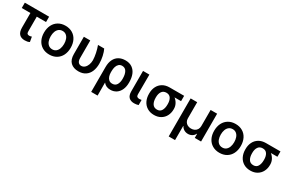

<svg xmlns="http://www.w3.org/2000/svg" viewBox="121 -1755 4715 3169"><g transform="rotate(30 2479.0 -170.0)"><path d="M484.4 -428.7H307.6V-149.4Q307.6 -116.7 320.3 -105.2Q333 -93.8 355.5 -93.8Q369.1 -93.8 378.7 -96.2Q388.2 -98.6 402.3 -103.5L418.9 -9.8Q397 1.5 376.5 5.6Q356 9.8 328.1 9.8Q258.8 9.8 222.7 -30Q186.5 -69.8 186.5 -151.4V-428.7H21.5V-530.3H484.4Z M542 -262.7Q542 -344.7 573.2 -406.7Q604.5 -468.8 662.1 -502.9Q719.7 -537.1 795.9 -537.1Q872.6 -537.1 930.2 -502.9Q987.8 -468.8 1018.8 -406.7Q1049.8 -344.7 1049.8 -262.7Q1049.8 -181.2 1018.6 -119.1Q987.3 -57.1 929.9 -23.2Q872.6 10.7 795.9 10.7Q719.7 10.7 662.1 -23.4Q604.5 -57.6 573.2 -119.4Q542 -181.2 542 -262.7ZM923.8 -263.7Q923.8 -313 909.4 -352.8Q895 -392.6 866.5 -415.5Q837.9 -438.5 796.9 -438.5Q754.9 -438.5 725.8 -415.5Q696.8 -392.6 682.4 -353Q668 -313.5 668 -263.7Q668 -213.9 682.4 -174.3Q696.8 -134.8 725.8 -111.8Q754.9 -88.9 796.9 -88.9Q837.9 -88.9 866.5 -111.8Q895 -134.8 909.4 -174.3Q923.8 -213.9 923.8 -263.7Z M1268.6 -530.3V-199.2Q1268.6 -142.6 1290.5 -117.2Q1312.5 -91.8 1346.7 -91.8Q1382.8 -91.8 1410.9 -116.2Q1439 -140.6 1454.3 -181.6Q1469.7 -222.7 1469.7 -269.5Q1468.3 -329.1 1453.6 -398.9Q1439 -468.8 1416 -530.3H1534.2Q1557.6 -484.9 1573.7 -412.4Q1589.8 -339.8 1589.8 -269.5Q1589.8 -189.9 1564.5 -127Q1539.1 -64 1485.4 -27.1Q1431.6 9.8 1350.6 9.8Q1255.4 9.8 1200.9 -42.5Q1146.5 -94.7 1146.5 -200.2V-530.3Z M1938.5 -537.1Q2016.6 -537.1 2068.6 -500.7Q2120.6 -464.4 2145.8 -401.1Q2170.9 -337.9 2170.9 -255.9V-246.1Q2170.9 -169.9 2145.3 -112.1Q2119.6 -54.2 2071.8 -22.2Q2023.9 9.8 1959 9.8Q1915 9.8 1882.8 -5.6Q1850.6 -21 1827.1 -51.3L1828.1 197.3H1706.1V-277.3Q1706.1 -361.3 1734.9 -419.7Q1763.7 -478 1816.2 -507.6Q1868.7 -537.1 1938.5 -537.1ZM1826.2 -236.3Q1827.1 -200.2 1838.1 -167.7Q1849.1 -135.3 1873.5 -114Q1897.9 -92.8 1937.5 -92.8Q1994.6 -92.8 2021.2 -136.2Q2047.9 -179.7 2047.9 -246.1V-255.9Q2047.9 -334.5 2020.5 -383.1Q1993.2 -431.6 1935.5 -431.6Q1897.9 -431.6 1873.3 -409.2Q1848.6 -386.7 1837.4 -350.1Q1826.2 -313.5 1826.2 -269.5Z M2395.5 -530.3 2394.5 -154.3Q2394.5 -123 2409.4 -110.8Q2424.3 -98.6 2452.1 -98.6Q2468.8 -98.6 2493.2 -103.5V-5.9Q2455.1 6.8 2412.1 6.8Q2346.7 6.8 2310.5 -29.1Q2274.4 -64.9 2274.4 -142.6V-530.3Z M2791 -513.7H3067.4V-412.1H2942.9Q2981.9 -381.8 3005.6 -337.4Q3029.3 -293 3029.3 -242.2V-232.4Q3029.3 -165 3001 -109.9Q2972.7 -54.7 2918.9 -22.5Q2865.2 9.8 2792 9.8Q2716.3 9.8 2661.1 -24.2Q2606 -58.1 2576.9 -117.4Q2547.9 -176.8 2547.9 -251V-262.7Q2547.9 -334.5 2576.7 -391.6Q2605.5 -448.7 2660.4 -481.2Q2715.3 -513.7 2791 -513.7ZM2792 -91.8Q2848.1 -91.8 2874.8 -136Q2901.4 -180.2 2901.4 -251V-262.7Q2901.4 -328.1 2874.5 -370.1Q2847.7 -412.1 2791 -412.1Q2732.4 -412.1 2704.1 -370.1Q2675.8 -328.1 2675.8 -262.7V-251Q2675.8 -180.2 2703.9 -136Q2731.9 -91.8 2792 -91.8Z M3181.6 -530.3H3306.6V-222.7Q3306.6 -187.5 3322.5 -159.9Q3338.4 -132.3 3367.4 -116.9Q3396.5 -101.6 3434.6 -101.6Q3472.2 -101.6 3501.2 -116.9Q3530.3 -132.3 3546.4 -159.9Q3562.5 -187.5 3562.5 -222.7V-530.3H3686.5V0H3566.4V-76.2H3561.5Q3543.9 -40 3510 -20Q3476.1 0 3434.6 0Q3392.6 0 3358.6 -20Q3324.7 -40 3306.6 -76.2H3302.7V194.3H3181.6Z M3784.2 -262.7Q3784.2 -344.7 3815.4 -406.7Q3846.7 -468.8 3904.3 -502.9Q3961.9 -537.1 4038.1 -537.1Q4114.7 -537.1 4172.4 -502.9Q4230 -468.8 4261 -406.7Q4292 -344.7 4292 -262.7Q4292 -181.2 4260.7 -119.1Q4229.5 -57.1 4172.1 -23.2Q4114.7 10.7 4038.1 10.7Q3961.9 10.7 3904.3 -23.4Q3846.7 -57.6 3815.4 -119.4Q3784.2 -181.2 3784.2 -262.7ZM4166 -263.7Q4166 -313 4151.6 -352.8Q4137.2 -392.6 4108.6 -415.5Q4080.1 -438.5 4039.1 -438.5Q3997.1 -438.5 3968 -415.5Q3939 -392.6 3924.6 -353Q3910.2 -313.5 3910.2 -263.7Q3910.2 -213.9 3924.6 -174.3Q3939 -134.8 3968 -111.8Q3997.1 -88.9 4039.1 -88.9Q4080.1 -88.9 4108.6 -111.8Q4137.2 -134.8 4151.6 -174.3Q4166 -213.9 4166 -263.7Z M4627 -513.7H4903.3V-412.1H4778.8Q4817.9 -381.8 4841.6 -337.4Q4865.2 -293 4865.2 -242.2V-232.4Q4865.2 -165 4836.9 -109.9Q4808.6 -54.7 4754.9 -22.5Q4701.2 9.8 4627.9 9.8Q4552.2 9.8 4497.1 -24.2Q4441.9 -58.1 4412.8 -117.4Q4383.8 -176.8 4383.8 -251V-262.7Q4383.8 -334.5 4412.6 -391.6Q4441.4 -448.7 4496.3 -481.2Q4551.3 -513.7 4627 -513.7ZM4627.9 -91.8Q4684.1 -91.8 4710.7 -136Q4737.3 -180.2 4737.3 -251V-262.7Q4737.3 -328.1 4710.4 -370.1Q4683.6 -412.1 4627 -412.1Q4568.4 -412.1 4540 -370.1Q4511.7 -328.1 4511.7 -262.7V-251Q4511.7 -180.2 4539.8 -136Q4567.9 -91.8 4627.9 -91.8Z"/></g></svg>

Font: WEMIX Pretendard SemiBold
Style: Regular
Weight: 600
Designer: Base glyphs from Inter by Rasmus Andersson; Hangeul glyphs from Noto Sans CJK(Source Han Sans) by Jang Soo-young and Kan
Foundry: Kil Hyung-jin
Version: Version 1.000